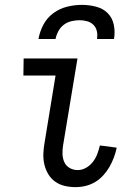

<svg xmlns="http://www.w3.org/2000/svg" viewBox="-20 -760 540 788"><path d="M290 8Q267 8 245.5 3Q224 -2 206.5 -14.5Q189 -27 178 -45.5Q167 -64 162 -85.5Q157 -107 158 -130Q159 -153 163 -175L208 -450H76L77 -520H298L239 -164Q236 -146 236.5 -128Q237 -110 244 -94.5Q251 -79 266 -70.5Q281 -62 299 -62Q317 -62 333.5 -71.5Q350 -81 361.5 -96Q373 -111 379.5 -128.5Q386 -146 390 -163L459 -154Q455 -134 447.5 -114Q440 -94 429.5 -75.5Q419 -57 404 -40.5Q389 -24 370.5 -13Q352 -2 331.5 3Q311 8 290 8ZM138 -600Q143 -630 158 -658.5Q173 -687 199 -706Q225 -725 255.5 -732.5Q286 -740 316 -740Q346 -740 374.5 -732.5Q403 -725 422 -706Q441 -687 447 -658.5Q453 -630 448 -600H378Q381 -616 377.5 -632Q374 -648 363 -658.5Q352 -669 337 -673Q322 -677 306 -677Q290 -677 273 -673Q256 -669 242 -658.5Q228 -648 219.5 -632Q211 -616 208 -600Z"/></svg>

Font: Iosevka Term Curly
Style: Italic
Weight: 400
Italic angle: -9°
Designer: Belleve Invis
Foundry: Belleve Invis
Version: Version 32.3.0